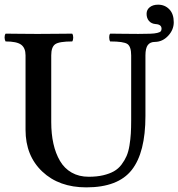

<svg xmlns="http://www.w3.org/2000/svg" viewBox="-35 -790 763 821"><path d="M627.9 -610.8Q606.9 -610.8 596.9 -597.2Q586.9 -583.5 586.9 -553.2V-293.9Q586.9 -137.7 528.3 -63.2Q469.7 11.2 334 11.2Q217.3 11.2 145.8 -56.4Q74.2 -124 74.2 -234.9V-553.2Q74.2 -585 55.4 -598.9Q36.6 -612.8 -11.2 -612.8Q-15.1 -619.6 -15.4 -629.4Q-15.6 -639.2 -11.2 -646H2Q8.3 -646 50.3 -645.5Q92.3 -645 117.2 -645H133.8Q154.3 -645 204.3 -645.5Q254.4 -646 261.2 -646H273.9Q278.3 -639.2 278.1 -628.7Q277.8 -618.2 273.9 -612.8Q217.8 -612.8 200.9 -600.8Q184.1 -588.9 184.1 -553.2V-268.1Q184.1 -217.3 193.4 -175.8Q202.6 -134.3 221.4 -102.1Q240.2 -69.8 271.5 -52Q302.7 -34.2 344.2 -34.2Q378.9 -34.2 406 -40.5Q433.1 -46.9 452.1 -57.6Q471.2 -68.4 484.6 -86.2Q498 -104 506.1 -122.6Q514.2 -141.1 518.6 -167.7Q522.9 -194.3 524.4 -218.8Q525.9 -243.2 525.9 -275.9V-553.2Q525.9 -590.8 509.8 -601.8Q493.7 -612.8 436 -612.8Q432.1 -619.1 431.9 -629.9Q431.6 -640.6 436 -646H450.2Q456.1 -646 494.9 -645.5Q533.7 -645 556.2 -645Q588.9 -645 607.4 -645.8Q626 -646.5 637.2 -649.2Q648.4 -651.9 652.1 -655.8Q655.8 -659.7 655.8 -667Q655.8 -685.5 630.9 -687Q612.3 -688.5 602.1 -700.4Q591.8 -712.4 591.8 -731Q591.8 -748.5 605.5 -759.3Q619.1 -770 641.1 -770Q669.9 -770 689 -750.2Q708 -730.5 708 -694.8Q708 -662.6 684.1 -637Q660.2 -611.3 627.9 -610.8Z"/></svg>

Font: Common Serif SemiBold
Style: Regular
Weight: 600
Designer: Philipp H. Poll, Khaled Hosny
Foundry: Stefan Peev, Context Ltd.
Version: Version 1.026